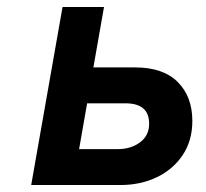

<svg xmlns="http://www.w3.org/2000/svg" viewBox="-20 -531 591 551"><path d="M69.5 0 159.5 -511H278.5L248 -337.5H368Q448.5 -337.5 490.2 -295.5Q532 -253.5 532 -184Q532 -128 504.8 -86.8Q477.5 -45.5 430.8 -22.8Q384 0 325 0ZM207 -103H317.5Q355.5 -103 381.8 -122.5Q408 -142 408 -176Q408 -234.5 340 -234.5H230Z"/></svg>

Font: Overpass
Style: Bold Italic
Weight: 700
Italic angle: -10°
Designer: Delve Withrington, Dave Bailey, Thomas Jockin
Foundry: Delve Fonts LLC
Version: Version 4.000; ttfautohint (v1.8.3)